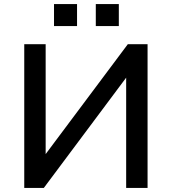

<svg xmlns="http://www.w3.org/2000/svg" viewBox="-20 -922 843 942"><path d="M99 0V-705H204V-162H201L607 -705H704V0H599V-545H602L195 0ZM450 -794V-902H563V-794ZM245 -794V-902H358V-794Z"/></svg>

Font: Nunito Sans 8pt SemiBold
Style: Regular
Weight: 600
Version: Version 3.101;gftools[0.9.27]